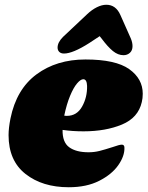

<svg xmlns="http://www.w3.org/2000/svg" viewBox="-20 -784 620 807"><path d="M580 -390Q580 -371 576 -355Q561 -289 492.5 -260.5Q424 -232 331 -232Q284 -232 243 -238Q242 -186 271 -165Q300 -144 352 -144Q376 -144 398 -149.5Q420 -155 454 -166Q482 -176 492 -176Q503 -176 503 -163Q504 -128 477 -89.5Q450 -51 397 -24Q344 3 269 3Q158 3 87 -53Q16 -109 16 -216Q16 -246 24 -286Q49 -409 133.5 -471.5Q218 -534 339 -534Q466 -534 523 -493.5Q580 -453 580 -390ZM261 -297Q303 -297 325 -336Q347 -375 346 -423Q345 -451 330 -451Q319 -451 304 -433.5Q289 -416 274.5 -381Q260 -346 250 -298Q254 -297 261 -297ZM537 -590Q537 -572 526 -562Q515 -552 499 -552Q476 -552 454.5 -569.5Q433 -587 407 -622L399 -632L355 -603Q286 -559 249 -559Q236 -559 229 -566Q222 -573 222 -584Q222 -606 245 -629L347 -725Q366 -743 387 -753.5Q408 -764 427 -764Q467 -764 486 -721L530 -622Q537 -605 537 -590Z"/></svg>

Font: Shrikhand
Style: Regular
Weight: 400
Italic angle: -14°
Version: Version 1.000;PS 1.000;hotconv 1.0.88;makeotf.lib2.5.647800